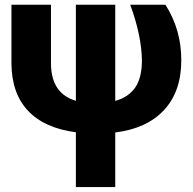

<svg xmlns="http://www.w3.org/2000/svg" viewBox="-20 -548 806 802"><path d="M461.4 -528.3V-126.5Q517.1 -142.1 544.9 -182.6Q572.8 -223.1 572.8 -296.4Q571.3 -399.4 523.9 -528.3H670.9Q737.3 -424.8 737.3 -296.4Q737.3 -166.5 665.8 -88.9Q594.2 -11.2 461.4 5.4V233.4H296.9V4.4Q166.5 -12.2 97.7 -84.7Q28.8 -157.2 27.8 -282.7V-528.3H192.9V-280.8Q194.3 -157.2 296.9 -127V-528.3Z"/></svg>

Font: Roboto
Style: Regular
Weight: 900
Designer: Google
Version: Version 2.001171; 2014